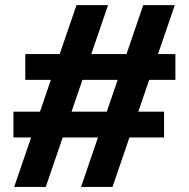

<svg xmlns="http://www.w3.org/2000/svg" viewBox="-20 -740 748 760"><path d="M33.2 -195.8V-297.9H629.4V-195.8ZM80.1 -423.8V-525.9H674.3V-423.8ZM36.1 0 282.7 -719.7H407.7L161.1 0ZM300.8 0 546.9 -719.7H671.9L425.3 0Z"/></svg>

Font: Reddit Sans Condensed ExtraBold
Style: Regular
Weight: 800
Designer: Stephen Hutchings
Foundry: Reddit
Version: Version 1.014